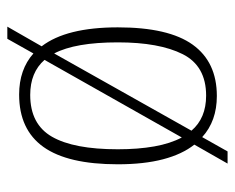

<svg xmlns="http://www.w3.org/2000/svg" viewBox="-80 -536 656 537"><g transform="rotate(-90 248.5 -268.0)"><path d="M112 -53Q85 -87 71 -140.5Q57 -194 57 -267Q57 -407 105.5 -475Q154 -543 252 -543Q322 -543 367 -503L408 -576H442L387 -480Q440 -411 440 -267Q440 -125 391.5 -57.5Q343 10 248 10Q178 10 133 -31L93 40H59ZM349 -472Q314 -512 251 -512Q169 -512 134 -451Q99 -390 99 -267Q99 -210 107 -165Q115 -120 132 -88ZM249 -20Q332 -20 365 -85.5Q398 -151 398 -267Q398 -386 367 -445L151 -61Q186 -20 249 -20Z"/></g></svg>

Font: Noto Serif Khmer SemiCondensed ExtraLight
Style: Regular
Weight: 200
Width: 4
Designer: Danh Hong and the Monotype Design Team
Foundry: Monotype Imaging Inc.
Version: Version 2.004; ttfautohint (v1.8.4.7-5d5b)